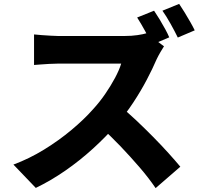

<svg xmlns="http://www.w3.org/2000/svg" viewBox="-20 -892 1040 987"><path d="M772 -837Q785 -818 800.5 -792.5Q816 -767 829.5 -742Q843 -717 850 -700L763 -663Q747 -694 726 -732.5Q705 -771 685 -802ZM901 -872Q914 -853 929.5 -827.5Q945 -802 959 -777.5Q973 -753 981 -736L894 -699Q879 -730 857 -769.5Q835 -809 815 -837ZM823 -654Q817 -645 805 -624.5Q793 -604 785 -587Q765 -540 734.5 -482Q704 -424 665.5 -365.5Q627 -307 583 -256Q527 -191 459 -129Q391 -67 316 -15Q241 37 164 74L49 -46Q130 -76 206.5 -123Q283 -170 348 -224.5Q413 -279 458 -330Q492 -367 520.5 -408.5Q549 -450 571 -491Q593 -532 603 -565Q593 -565 567.5 -565Q542 -565 509.5 -565Q477 -565 441.5 -565Q406 -565 373 -565Q340 -565 314.5 -565Q289 -565 278 -565Q257 -565 233 -563.5Q209 -562 188 -560.5Q167 -559 155 -558V-715Q171 -713 194.5 -711.5Q218 -710 241 -708.5Q264 -707 278 -707Q292 -707 319.5 -707Q347 -707 381.5 -707Q416 -707 453 -707Q490 -707 524 -707Q558 -707 584 -707Q610 -707 621 -707Q657 -707 687 -711.5Q717 -716 733 -721ZM596 -347Q635 -316 678.5 -275Q722 -234 765.5 -190Q809 -146 846 -105Q883 -64 907 -35L780 75Q744 22 697 -32.5Q650 -87 598 -141.5Q546 -196 492 -244Z"/></svg>

Font: Noto Sans JP ExtraBold
Style: Regular
Weight: 800
Designer: Ryoko NISHIZUKA  (kana, bopomofo & ideographs); Paul D. Hunt (Latin, Greek & Cyrillic); Sandoll Communications , Soo-you
Foundry: Adobe
Version: Version 2.004-H2;hotconv 1.0.118;makeotfexe 2.5.65603